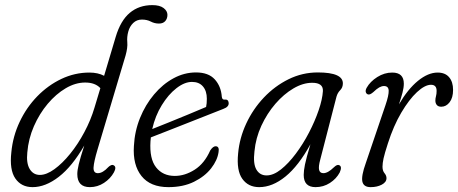

<svg xmlns="http://www.w3.org/2000/svg" viewBox="-20 -742 1837 770"><path d="M437 -51Q423 -25.5 397 -8.5Q371 8.5 340.5 8.5Q290 8.5 290 -44Q290 -59 295.8 -83.2Q301.5 -107.5 318 -158.5Q269.5 -74.5 216 -33Q162.5 8.5 110.5 8.5Q65.5 8.5 41.5 -26.2Q17.5 -61 25.5 -131.5Q31.5 -195.5 58.8 -253.2Q86 -311 129.2 -355.5Q172.5 -400 226.2 -425.5Q280 -451 338.5 -451Q373 -451 397.5 -438L444 -594Q463.5 -659.5 500.5 -690.5Q537.5 -721.5 591 -721.5Q620.5 -721.5 636 -709.8Q651.5 -698 651.5 -682.5Q651.5 -667.5 642.8 -657.5Q634 -647.5 617.5 -647.5Q600 -647.5 584.8 -655.5Q569.5 -663.5 549 -663.5Q528.5 -663.5 514.2 -649.8Q500 -636 494.5 -615.5Q488.5 -594 490.5 -572.5Q492.5 -551 483.5 -519L371 -142Q356.5 -93.5 355.2 -70.5Q354 -47.5 372.5 -47.5Q392 -47.5 414.5 -72Q419 -76.5 425 -79.2Q431 -82 436 -79Q448.5 -72.5 437 -51ZM89.5 -130.5Q85 -87.5 99.2 -64Q113.5 -40.5 140 -40.5Q166.5 -40.5 198.2 -63.5Q230 -86.5 261.2 -125Q292.5 -163.5 318.2 -211.8Q344 -260 359 -310.5L382.5 -388.5Q361.5 -411 321.5 -411Q282.5 -411 243.5 -388Q204.5 -365 171.2 -325.5Q138 -286 116 -235.8Q94 -185.5 89.5 -130.5Z M856.5 -132Q852 -99.5 826.8 -67Q801.5 -34.5 758 -13Q714.5 8.5 655.5 8.5Q583 8.5 547.5 -36Q512 -80.5 517 -156.5Q520 -215.5 541.5 -268.8Q563 -322 597.8 -363.2Q632.5 -404.5 675.8 -428Q719 -451.5 766 -451.5Q816 -451.5 841.2 -423.8Q866.5 -396 869.5 -354Q871 -341.5 880.5 -342.5Q895.5 -344.5 897 -330Q899 -313.5 875 -305Q844.5 -293 804.5 -277.2Q764.5 -261.5 722.8 -245Q681 -228.5 644.5 -214.2Q608 -200 585 -191Q584 -183.5 583.5 -175.5Q579 -105 606 -70.8Q633 -36.5 681 -36.5Q721.5 -36.5 760.8 -61.5Q800 -86.5 823 -138.5Q834.5 -156 845.5 -155.5Q860.5 -154.5 856.5 -132ZM750 -413.5Q720 -413.5 687.5 -388.2Q655 -363 628.8 -320.2Q602.5 -277.5 590.5 -224.5Q617.5 -235 655.5 -250.5Q693.5 -266 733.8 -282.5Q774 -299 806.5 -313Q809.5 -326 809.5 -346Q809.5 -377 794 -395.2Q778.5 -413.5 750 -413.5Z M1264.5 -102.5Q1256.5 -73.5 1259.8 -60.5Q1263 -47.5 1277 -47.5Q1295 -47.5 1319 -71Q1332.5 -84 1340.5 -79.5Q1353 -74 1342.5 -50.5Q1329 -25 1303 -8.2Q1277 8.5 1245.5 8.5Q1198 8.5 1198 -40.5Q1198 -57 1203 -82Q1208 -107 1225 -163.5Q1177.5 -77 1125 -34.2Q1072.5 8.5 1019.5 8.5Q975.5 8.5 951.8 -24.8Q928 -58 935 -127Q940.5 -188.5 967.5 -246.5Q994.5 -304.5 1038.2 -350.8Q1082 -397 1137.2 -424.2Q1192.5 -451.5 1254.5 -451.5Q1357 -451.5 1355 -406Q1354.5 -390.5 1344.2 -380.2Q1334 -370 1329.5 -354.5ZM1000.5 -135Q994.5 -85.5 1008.2 -62Q1022 -38.5 1049 -38.5Q1076.5 -38.5 1106.8 -62.5Q1137 -86.5 1166.2 -125.5Q1195.5 -164.5 1219.2 -210.2Q1243 -256 1258 -300Q1273 -344 1275 -377Q1276.5 -410 1232 -410Q1195 -410 1156.5 -387.2Q1118 -364.5 1084.5 -325.8Q1051 -287 1028.2 -237.8Q1005.5 -188.5 1000.5 -135Z M1455.5 -363.5Q1449 -365.5 1447 -372.8Q1445 -380 1450.5 -390Q1464.5 -415 1493 -433Q1521.5 -451 1553 -451Q1599.5 -451 1599.5 -406.5Q1599.5 -390.5 1594 -369.8Q1588.5 -349 1580 -323.5Q1615.5 -384.5 1656.2 -417.8Q1697 -451 1735 -451Q1765.5 -451 1781.2 -432.2Q1797 -413.5 1797 -381.5Q1797 -350 1783.2 -332Q1769.5 -314 1749.5 -314Q1737.5 -314 1731.8 -321Q1726 -328 1726 -338.5Q1726 -347.5 1728.5 -356.2Q1731 -365 1731 -377.5Q1731 -402 1708.5 -402Q1684 -402 1652.2 -372.5Q1620.5 -343 1589.2 -290Q1558 -237 1535.5 -166.5Q1522.5 -126.5 1518.2 -106.8Q1514 -87 1514 -73.5Q1514 -57 1522 -47.5Q1530 -38 1530 -27.5Q1530 -11.5 1511.2 -1.5Q1492.5 8.5 1466.5 8.5Q1438 8.5 1433.2 -14Q1428.5 -36.5 1447 -88L1526 -320.5Q1539.5 -360 1538.8 -378.5Q1538 -397 1520 -397Q1511 -397 1501 -391.5Q1491 -386 1477 -372.5Q1463 -360.5 1455.5 -363.5Z"/></svg>

Font: Fraunces 72pt S100 Light
Style: Italic
Weight: 300
Italic angle: -16°
Version: Version 1.000; ttfautohint (v1.8.3)